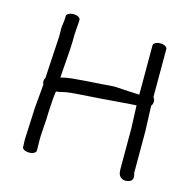

<svg xmlns="http://www.w3.org/2000/svg" viewBox="-88 -616 728 739"><g transform="rotate(15 275.5 -246.5)"><path d="M116.5 -530C101.5 -530 89 -523.2 89 -515V-509C89 -488.6 83.3 -476 85 -451.6V-430.6L75.3 -265.3C73.5 -262.3 71 -256.3 71 -251C71 -246.7 71.4 -244.1 74 -238.6C73.3 -219.4 67 -162.6 66 -144.3L60 -14.7L60.1 -14C60.7 -4.4 61 2.7 61 7V14C61 22.5 73.5 29 88.5 29C103.5 29 116 22.5 116 14V7C116 1.3 115.8 -6.1 115.5 -15.4C114 -55.8 120.9 -97.3 121 -142.5C121.5 -148.8 124.8 -224.8 128.8 -225C136 -225.5 145.2 -227.3 157.5 -230.5C168 -233.2 190.9 -236 230.3 -238.3C270.3 -240.7 319.5 -244.3 377.8 -249.1C397.8 -251.2 420.6 -252.3 441.4 -253.6L444.9 -163.8V-1C444.9 14.3 447.8 28 461.9 35C475.3 40 490.5 36.8 498.4 29.5C507.9 17.3 499.9 1.7 499.9 -1V-165.2L496.1 -266.9C503.2 -275.9 505.2 -290.2 495.9 -301.5V-493C495.9 -501.2 483.4 -508 468.4 -508C453.3 -508 440.9 -501.2 440.9 -493V-296.2C412.3 -297.5 393.7 -298.1 340.9 -301.5C277.7 -296.4 171.2 -291.9 144 -284.4C138.4 -282.9 135.6 -282.1 130.4 -281C132.3 -320.6 140 -394.1 140 -431V-452.6L144 -507.6V-515C144 -523.2 131.6 -530 116.5 -530Z"/></g></svg>

Font: MewTooHand
Style: BdWide
Weight: 400
Designer: Mew Too, Robert Jablonski
Version: Version 0.77